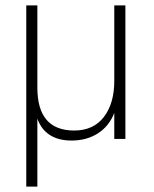

<svg xmlns="http://www.w3.org/2000/svg" viewBox="-20 -513 567 709"><path d="M77 -493H118V-189Q118 -31 254 -31Q325 -31 363.5 -81Q402 -131 402 -214V-493H443V0H402V-96Q383 -47 341.5 -20.5Q300 6 244 6Q196 6 164 -14.5Q132 -35 118 -75V176H77Z"/></svg>

Font: Hanken Grotesk ExtraLight
Style: Regular
Weight: 200
Designer: Alfredo Marco Pradil
Foundry: Hanken Design Co.
Version: Version 3.014